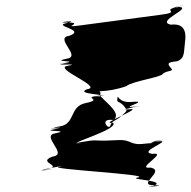

<svg xmlns="http://www.w3.org/2000/svg" viewBox="-20 -865 711 715"><path d="M669 -709C672 -729 677 -781 616 -773C558 -786 697 -835 648 -839C587 -831 707 -854 646 -841C572 -825 662 -821 578 -810C517 -802 337 -778 276 -770C201 -760 299 -781 231 -781C170 -781 289 -792 228 -779C173 -768 302 -755 239 -732C178 -724 288 -654 227 -646C165 -634 283 -640 219 -630C158 -622 281 -636 220 -628C161 -620 291 -630 233 -620C172 -612 366 -541 305 -533C253 -513 398 -514 350 -506C289 -498 412 -517 351 -509C277 -501 372 -496 298 -481C237 -468 262 -402 201 -394C137 -384 249 -394 186 -387C125 -379 245 -392 184 -384C126 -374 250 -381 188 -369C127 -361 237 -290 176 -282C113 -259 223 -248 152 -235C91 -224 215 -238 154 -233C100 -229 249 -254 202 -244C141 -236 554 -215 493 -204C453 -196 605 -194 552 -173C491 -165 616 -175 555 -175C484 -175 599 -228 541 -241C480 -233 609 -300 548 -292C489 -299 625 -343 572 -339C511 -334 633 -352 571 -341C501 -329 596 -336 520 -330C459 -322 475 -347 414 -343C305 -337 362 -350 266 -333C205 -323 327 -338 266 -330C240 -333 424 -384 401 -408C340 -400 522 -466 461 -458C404 -453 537 -476 479 -466C418 -458 543 -476 482 -468C418 -460 538 -490 477 -486C416 -478 420 -520 417 -498C415 -481 421 -491 440 -472C456 -452 455 -454 433 -434C408 -412 398 -417 391 -398C388 -376 344 -426 403 -418C432 -442 383 -476 353 -508C356 -528 354 -527 319 -531C316 -524 379 -519 450 -544C473 -563 584 -578 586 -590C603 -604 628 -598 618 -610C601 -629 603 -633 640 -637C670 -648 664 -673 669 -709Z"/></svg>

Font: Hussar Przerywany
Style: Obl
Weight: 400
Foundry: Cannot Into Space Fonts
Version: Version 0.982